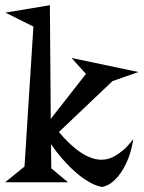

<svg xmlns="http://www.w3.org/2000/svg" viewBox="-40 -714 558 746"><path d="M498 -434.1 397 -398.9 189 -201.2Q208.5 -177.2 226.6 -160.2Q244.6 -143.1 260.7 -130.9Q276.9 -118.7 290.8 -111.3Q304.7 -104 316.4 -100.1Q343.3 -90.8 365.2 -94.2Q380.9 -95.2 398.9 -104Q414.6 -111.3 434.8 -127.4Q455.1 -143.6 478 -173.8Q469.2 -119.6 452.4 -83.7Q435.5 -47.9 417 -26.6Q398.4 -5.4 381.6 3.4Q364.7 12.2 356 12.2Q330.6 8.3 299.8 -10.7Q286.6 -18.6 270.8 -30.8Q254.9 -43 237.1 -60.1Q219.2 -77.1 199.2 -100.3Q179.2 -123.5 158.2 -153.8L159.2 -60.1L224.1 -5.9H-20L55.2 -66.9L89.8 -610.8L-19 -665L153.8 -693.8L157.2 -252L293.9 -426.8L237.8 -488.8Z"/></svg>

Font: Risque
Style: Regular
Weight: 400
Designer: Astigmatic (AOETI)
Foundry: Astigmatic (AOETI)
Version: Version 1.000